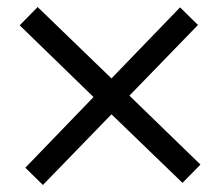

<svg xmlns="http://www.w3.org/2000/svg" viewBox="-20 -569 631 546"><path d="M52 -92 246 -293 36 -497 87 -549 297 -346 492 -548 543 -498 348 -297 550 -101 499 -49 297 -244 102 -43Z"/></svg>

Font: Brawler
Style: Regular
Weight: 400
Designer: Oleg Frolov, Haley Fiege
Foundry: Oleg Frolov, Haley Fiege
Version: Version 1.101; ttfautohint (v1.8.3)